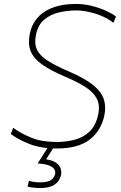

<svg xmlns="http://www.w3.org/2000/svg" viewBox="-20 -745 615 975"><path d="M269 9Q185 9 125.8 -15.2Q66.5 -39.5 35 -65L47 -96Q89 -65.5 141.5 -44.8Q194 -24 269 -24Q313 -24 356.8 -34.8Q400.5 -45.5 433.5 -75.8Q466.5 -106 479 -165Q488.5 -211.5 471.2 -244.5Q454 -277.5 413.2 -303.5Q372.5 -329.5 312 -355Q239 -386 195.2 -416.5Q151.5 -447 136 -484.8Q120.5 -522.5 132 -576Q147 -647.5 207.5 -686.2Q268 -725 367 -725Q407.5 -725 448.2 -714.5Q489 -704 521.2 -689Q553.5 -674 569 -661L556 -629Q531.5 -649 498.5 -663Q465.5 -677 431 -684.5Q396.5 -692 367 -692Q323.5 -692 280.5 -682.2Q237.5 -672.5 205.5 -646Q173.5 -619.5 163 -570Q153.5 -525.5 167 -494.8Q180.5 -464 220.2 -438Q260 -412 330 -382Q409.5 -348 451.8 -314Q494 -280 506.8 -242.2Q519.5 -204.5 510 -159Q493.5 -81 435.2 -36Q377 9 269 9ZM183 210Q170.5 210 151 208Q131.5 206 120 203L127 173Q134 176 149.5 178.5Q165 181 183 181Q223.5 181 239.5 169Q255.5 157 260 139Q262.5 128.5 257.2 117Q252 105.5 232 96.5Q212 87.5 171 85L233 -12H258L255 0L214 64Q250 69.5 267.2 83.2Q284.5 97 288.8 113.2Q293 129.5 290 143Q283.5 174.5 257.8 192.2Q232 210 183 210Z"/></svg>

Font: Commissioner Thin
Style: Italic
Weight: 100
Italic angle: -12°
Designer: Kostas Bartsokas
Foundry: Kostas Bartsokas
Version: Version 1.000; ttfautohint (v1.8.3)